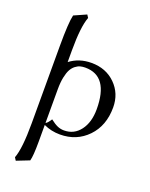

<svg xmlns="http://www.w3.org/2000/svg" viewBox="-171 -786 870 1116"><g transform="rotate(20 264.5 -227.5)"><path d="M148.4 212.4 69.8 243.2 58.6 225.6Q82.5 163.6 82.5 7.3V-471.2Q82.5 -615.7 94.2 -664.1L169.9 -697.8L181.2 -680.2Q157.2 -618.2 157.2 -471.2V-398.9Q213.9 -441.9 290 -441.9Q379.9 -441.9 438 -384.5Q496.1 -327.1 496.1 -241.2Q496.1 -127.9 428.5 -57.9Q360.8 12.2 258.3 12.2Q204.1 12.2 157.2 -9.8V93.8Q157.2 182.1 148.4 212.4ZM409.7 -198.7Q409.7 -403.8 265.1 -403.8Q248.5 -403.8 234.4 -400.1Q220.2 -396.5 205.3 -385Q190.4 -373.5 180.4 -355.2Q170.4 -336.9 163.8 -305.2Q157.2 -273.4 157.2 -231V-22.5Q163.1 -23.9 172.1 -34.9Q181.2 -45.9 186.5 -55.2Q211.9 -35.2 231.4 -26.6Q251 -18.1 272.5 -18.1Q334.5 -18.1 372.1 -67.9Q409.7 -117.7 409.7 -198.7Z"/></g></svg>

Font: Libertinage
Style: b
Weight: 400
Designer: OSP
Foundry: OSP
Version: Version 1.0; 2008; OFL relea